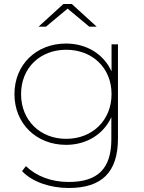

<svg xmlns="http://www.w3.org/2000/svg" viewBox="-20 -740 719 957"><path d="M317 -697 425 -607H462L338 -720H296L172 -607H209ZM536 -519V-384C497 -470 412 -523 309 -523C162 -523 52 -419 52 -271C52 -123 162 -18 309 -18C412 -18 496 -71 535 -156V-46C535 101 467 167 322 167C237 167 162 139 109 88L90 113C140 166 228 197 323 197C486 197 568 120 568 -50V-519ZM310 -48C180 -48 85 -140 85 -271C85 -402 180 -492 310 -492C440 -492 536 -402 536 -271C536 -140 440 -48 310 -48Z"/></svg>

Font: Talent ExtraLight
Style: Regular
Weight: 200
Designer: Mike Powis
Version: Version 1.001;hotconv 1.0.109;makeotfexe 2.5.65596